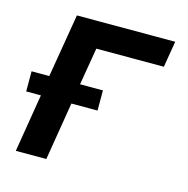

<svg xmlns="http://www.w3.org/2000/svg" viewBox="-83 -600 667 681"><g transform="rotate(15 250.0 -260.0)"><path d="M33 0 68 -213H14V-287H79L118 -520H479L463 -424H215L192 -287H276V-213H180L145 0Z"/></g></svg>

Font: Iosevka Term Curly Oblique
Style: Bold
Weight: 700
Italic angle: -9°
Designer: Belleve Invis
Foundry: Belleve Invis
Version: Version 32.3.0